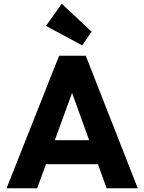

<svg xmlns="http://www.w3.org/2000/svg" viewBox="-20 -1003 769 1023"><path d="M15 0H178L225 -128H502L548 0H714L437 -706H295ZM225 -865 418 -761 468 -834 309 -983ZM272 -256 364 -508 455 -256Z"/></svg>

Font: MV Cash
Style: Bold
Weight: 700
Designer: Rodrigo Fuenzalida
Foundry: fragTYPE
Version: Version 1.100;Glyphs 3.1.2 (3151)